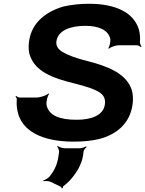

<svg xmlns="http://www.w3.org/2000/svg" viewBox="-20 -741 771 1018"><path d="M386 -106C298 -106 238 -128 227 -184C224 -199 231 -233 241 -243L236 -245C227 -235 193 -224 175 -224H84C78 -224 69 -229 66 -232L62 -229C66 -226 70 -218 69 -212C67 -190 69 -170 73 -151C94 -49 199 10 370 10C419 10 465 6 506 -4C594 -27 669 -83 683 -188C687 -217 685 -243 678 -266C649 -350 556 -389 441 -418C385 -432 344 -447 316 -463C288 -478 276 -498 279 -521C287 -581 355 -604 433 -604C505 -604 555 -581 565 -534C567 -522 561 -494 554 -485L558 -483C567 -492 594 -501 610 -501H705C713 -501 724 -495 727 -491L731 -494C727 -498 722 -509 722 -518C724 -543 722 -567 715 -589C688 -670 601 -721 452 -721C403 -721 359 -716 318 -707C231 -682 148 -626 134 -522C130 -491 131 -464 141 -441C170 -364 254 -327 377 -298C412 -289 439 -281 462 -273C508 -255 543 -238 536 -187C528 -128 462 -106 386 -106ZM248 223 302 249C304 250 307 255 307 257L313 256C313 254 314 249 315 247C327 238 338 228 349 217C382 181 413 135 421 80L423 63C424 54 434 42 440 38L436 35C430 39 415 45 405 45H323C311 45 291 38 286 33L283 36C288 41 294 56 293 66L290 87C284 133 266 166 243 195C236 203 218 214 209 216L211 220C219 218 238 218 248 223Z"/></svg>

Font: Asimov
Style: EdgeWideIt
Weight: 500
Designer: Google
Version: Version 2.000980: 2014